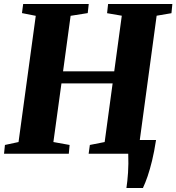

<svg xmlns="http://www.w3.org/2000/svg" viewBox="-27 -763 876 953"><path d="M600.5 170Q603 154 605 134.8Q607 115.5 608.5 94Q610 72.5 610.2 49Q610.5 25.5 609.5 0L577.5 -68H747.5Q738.5 -9.5 727.8 34.5Q717 78.5 705.8 111.5Q694.5 144.5 682.5 170ZM-7 0 -2.5 -43.5 65 -58 150.5 -684.5 82 -698 88 -743H413.5L408.5 -698L323.5 -684.5L286 -409H540L577.5 -685L504.5 -697.5L509.5 -743H828.5L824 -697.5L750.5 -685L665.5 -58L736.5 -43.5L731 0H413L419 -43.5L492.5 -58L532 -349H278L238 -58L318.5 -43.5L314.5 0Z"/></svg>

Font: Merriweather 48pt Black
Style: Italic
Weight: 900
Italic angle: -7.8°
Version: Version 2.101